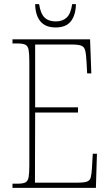

<svg xmlns="http://www.w3.org/2000/svg" viewBox="-20 -903 530 923"><path d="M40 0V-20H65Q90 -20 102 -26Q114 -32 117.5 -51Q121 -70 121 -108V-606Q121 -645 117.5 -663.5Q114 -682 102 -688Q90 -694 65 -694H40V-714H413L419 -550H399L396 -606Q394 -643 389.5 -660.5Q385 -678 370.5 -683.5Q356 -689 325 -689H149V-387H355V-362H149L148 -25H354Q384 -25 398 -30Q412 -35 416 -49.5Q420 -64 422 -94L426 -164H446L441 0ZM248 -771Q198 -771 174 -800.5Q150 -830 149 -883H168Q175 -837 194.5 -818.5Q214 -800 248 -800Q280 -800 300 -818Q320 -836 327 -883H345Q344 -830 320.5 -800.5Q297 -771 248 -771Z"/></svg>

Font: Noto Serif Condensed Thin
Style: Regular
Weight: 100
Width: 3
Designer: Monotype Design Team
Foundry: Monotype Imaging Inc.
Version: Version 2.013; ttfautohint (v1.8.4.7-5d5b)